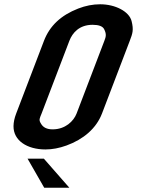

<svg xmlns="http://www.w3.org/2000/svg" viewBox="-20 -872 684 898"><path d="M192.7 -173C224.4 -173 257.2 -179.2 291.1 -191.5C369.9 -220.2 430.1 -270.8 457 -341L586.9 -681C600.2 -715.8 605.9 -731.7 595.4 -773.5C584 -818.4 519.4 -852 448.5 -852C414.3 -852 380.1 -845.3 345.8 -832C264.4 -800.3 212.3 -750.8 185.6 -681L55.7 -341C47.5 -319.7 43.4 -300 43.2 -282C42.4 -214.8 106.6 -173 192.7 -173ZM171.5 -294C159.9 -312.1 165.8 -318.4 174.5 -341L304.4 -681C318.8 -718.8 351.1 -756 413.1 -756C442.2 -756 460.2 -749.2 467.1 -735.5C478.8 -712.1 475.6 -700.6 468.1 -681L338.2 -341C324.5 -305.3 285.5 -267 226.2 -267C199.5 -267 181.3 -276 171.5 -294ZM185.1 -130H108.8L186.8 6H304.3Z"/></svg>

Font: Din Kursivschrift
Style: Extended Italic
Weight: 400
Version: Version 1.089